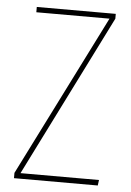

<svg xmlns="http://www.w3.org/2000/svg" viewBox="-51 -720 519 758"><g transform="rotate(5 209.0 -340.5)"><path d="M377 -681.2V-662.1L57.1 -22H368.2L365.2 0H33.2V-21L354 -660.2H64V-681.2Z"/></g></svg>

Font: Fira Sans Compressed Thin
Style: Regular
Weight: 100
Width: 1
Designer: Carrois Corporate & Edenspiekermann AG
Foundry: Carrois Corporate GbR & Edenspiekermann AG
Version: Version 4.203;PS 004.203;hotconv 1.0.88;makeotf.lib2.5.64775